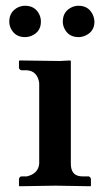

<svg xmlns="http://www.w3.org/2000/svg" viewBox="-20 -646 352 667"><path d="M226.1 -434.1V-77.1Q226.1 -37.6 258.8 -33.7Q264.2 -33.2 269 -33.2H288.1Q294.9 -31.2 295.9 -23.9V-1L293.9 1Q293 1 172.9 -1L47.9 1L45.9 -1V-23.9Q47.4 -32.2 54.2 -33.2H73.2Q112.8 -42.5 116.2 -77.1V-357.9Q109.9 -399.4 73.2 -401.9H54.2Q47.4 -403.8 45.9 -410.2V-434.1L47.9 -436Q48.8 -436 187 -434.1L224.1 -436ZM198.2 -570.8Q198.2 -607.4 231 -621.6Q241.7 -626 252.9 -626Q288.1 -626 302.7 -594.2Q307.6 -582.5 308.1 -570.8Q308.1 -536.1 275.9 -522Q264.2 -517.1 252.9 -517.1Q217.3 -517.1 203.1 -548.3Q198.2 -559.1 198.2 -570.8ZM12.2 -570.8Q12.2 -606 43.9 -621.1Q55.7 -626 66.9 -626Q103.5 -626 117.7 -593.3Q122.1 -582.5 122.1 -570.8Q122.1 -536.1 90.3 -522Q78.6 -517.1 66.9 -517.1Q31.7 -517.1 17.1 -548.3Q12.2 -559.6 12.2 -570.8Z"/></svg>

Font: Linux Libertine O
Style: Bold
Weight: 700
Designer: Philipp H. Poll
Foundry: Philipp H. Poll
Version: Version 5.0.0